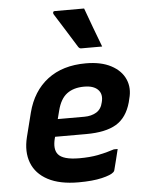

<svg xmlns="http://www.w3.org/2000/svg" viewBox="-56 -857 713 915"><g transform="rotate(-5 300.0 -399.5)"><path d="M366 -550Q439 -550 487 -524.5Q535 -499 553.5 -456.5Q572 -414 558 -364L554 -347Q534 -275 483 -244.5Q432 -214 339 -214H190L188 -207Q175 -156 195 -131Q218 -102 297 -102Q347 -102 386 -109.5Q425 -117 464 -130H482Q476 -106 470 -81Q464 -56 457 -30Q456 -26 452 -22Q439 -9 394.5 1.5Q350 12 283 12Q193 12 136.5 -18Q80 -48 59.5 -101.5Q39 -155 56 -224L85 -339Q111 -440 183 -495Q255 -550 366 -550ZM348 -440Q298 -440 266 -416Q234 -392 220 -336L210 -297H337Q371 -297 395 -311.5Q419 -326 426 -359Q436 -397 414 -419Q404 -429 388 -434.5Q372 -440 348 -440ZM381 -811Q398 -764 415.5 -717Q433 -670 451 -623H352Q346 -623 343 -625Q340 -627 337 -631Q308 -678 284.5 -715.5Q261 -753 234 -796Q231 -801 232.5 -806Q234 -811 241 -811Z"/></g></svg>

Font: Recursive Mn Lnr St
Style: Bold Italic
Weight: 700
Italic angle: -15°
Monospace: yes
Version: Version 1.079;hotconv 1.0.112;makeotfexe 2.5.65598; ttfautoh